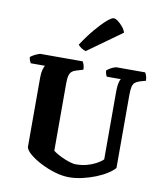

<svg xmlns="http://www.w3.org/2000/svg" viewBox="-103 -1077 991 1160"><g transform="rotate(10 392.0 -496.5)"><path d="M399 0Q358 0 311.5 -14Q265 -28 223.5 -49.5Q182 -71 154.5 -94.5Q127 -118 124 -137V-563Q124 -591 129.5 -611.5Q135 -632 141 -638H53Q50 -643 46 -652.5Q42 -662 41 -674Q47 -680 59.5 -687Q72 -694 84.5 -699Q97 -704 102 -704H360Q364 -698 368.5 -685Q373 -672 373 -655L330 -642Q315 -638 305 -629.5Q295 -621 290 -604Q285 -587 285 -556V-142Q297 -133 315.5 -122.5Q334 -112 354.5 -103.5Q375 -95 394 -89.5Q413 -84 426 -84Q462 -84 492.5 -92Q523 -100 548.5 -113.5Q574 -127 591 -143V-562Q591 -591 595.5 -611.5Q600 -632 606 -638H520Q516 -643 513 -652.5Q510 -662 509 -674Q515 -680 527 -687.5Q539 -695 551 -699.5Q563 -704 569 -704H743Q748 -697 752 -685.5Q756 -674 757 -655L722 -645Q703 -639 692.5 -630.5Q682 -622 677.5 -604.5Q673 -587 673 -552V-105Q658 -87 628 -68Q598 -49 560 -34Q522 -19 480.5 -9.5Q439 0 399 0ZM367 -768Q352 -772 338.5 -781.5Q325 -791 319 -799Q357 -857 393.5 -900Q430 -943 458.5 -968Q487 -993 500 -993Q511 -993 526 -982Q541 -971 555.5 -954Q570 -937 576 -918Z"/></g></svg>

Font: Texturina 12pt ExtraBold
Style: Regular
Weight: 800
Designer: Guillermo Torres Carreño
Foundry: Omnibus-Type
Version: Version 1.002